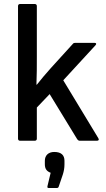

<svg xmlns="http://www.w3.org/2000/svg" viewBox="-20 -703 529 959"><path d="M80 0H154C160 0 164 -4 164 -10V-166L228 -233L366 -7C369 -3 373 0 378 0H464C473 0 476 -5 471 -13L296 -302L457 -477C463 -483 461 -489 452 -489H356C351 -489 347 -488 344 -484L234 -363C209 -335 186 -308 164 -280H162C164 -326 164 -374 164 -420V-673C164 -679 160 -683 154 -683H80C74 -683 70 -679 70 -673V-10C70 -4 74 0 80 0ZM223 236H263C268 236 271 235 273 230L294 168C299 152 302 136 302 118V100C302 73 287 56 251 56C222 56 204 73 204 100V117C204 139 212 152 233 160L217 227C216 233 217 236 223 236Z"/></svg>

Font: Sofia Sans Cond SemiBold
Style: Regular
Weight: 600
Width: 3
Designer: Botio Nikoltchev, Ani Petrova
Foundry: lettersoup
Version: Version 4.100